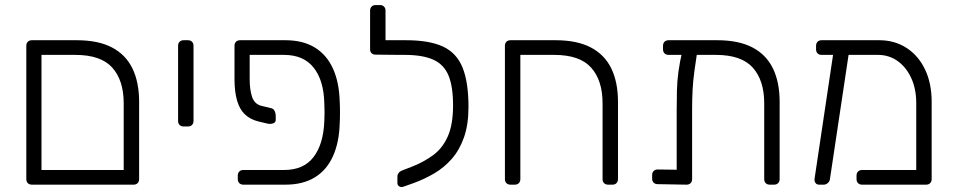

<svg xmlns="http://www.w3.org/2000/svg" viewBox="-20 -730 3781 759"><path d="M106 0Q96 0 90 -6Q84 -12 84 -22V-549Q84 -559 90 -565Q96 -571 106 -571H283Q368 -571 422.5 -542.5Q477 -514 503.5 -459.5Q530 -405 530 -327V-22Q530 -12 524 -6Q518 0 508 0ZM144 -58H469V-322Q469 -412 424 -462.5Q379 -513 278 -513H144Z M706 -230Q696 -230 690 -236Q684 -242 684 -252V-549Q684 -559 690 -565Q696 -571 706 -571H723Q733 -571 739 -565Q745 -559 745 -549V-252Q745 -242 739 -236Q733 -230 723 -230Z M967 -513V-418Q967 -375 976.5 -347Q986 -319 1012 -312L1053 -302Q1061 -300 1065.5 -291.5Q1070 -283 1070 -270V-256Q1070 -246 1060 -242.5Q1050 -239 1039 -241L1001 -250Q969 -258 948 -278Q927 -298 917 -333Q907 -368 907 -418V-549Q907 -559 913 -565Q919 -571 929 -571H1108Q1177 -571 1224 -542.5Q1271 -514 1296 -459.5Q1321 -405 1323 -327Q1324 -312 1324 -285.5Q1324 -259 1323 -244Q1321 -167 1296 -112Q1271 -57 1224 -28.5Q1177 0 1108 0H942Q932 0 926 -6Q920 -12 920 -22V-36Q920 -46 926 -52Q932 -58 942 -58H1103Q1180 -58 1219 -108.5Q1258 -159 1262 -249Q1263 -264 1263 -285.5Q1263 -307 1262 -322Q1260 -412 1220 -462.5Q1180 -513 1103 -513Z M1575 8Q1566 11 1558.5 7Q1551 3 1551 -7V-32Q1551 -40 1556 -46.5Q1561 -53 1572 -57L1613 -73Q1658 -91 1694 -118Q1730 -145 1750.5 -191.5Q1771 -238 1771 -314Q1771 -388 1753 -431.5Q1735 -475 1693 -494Q1651 -513 1580 -513H1546Q1536 -513 1530 -519Q1524 -525 1524 -535V-549Q1524 -559 1530 -565Q1536 -571 1546 -571H1585Q1677 -571 1731 -546Q1785 -521 1808.5 -463Q1832 -405 1832 -307Q1832 -237 1814 -186.5Q1796 -136 1765.5 -101.5Q1735 -67 1696.5 -44.5Q1658 -22 1617 -7ZM1563 -513 1465 -514Q1455 -514 1449 -519.5Q1443 -525 1443 -535V-688Q1443 -698 1449 -704Q1455 -710 1465 -710H1482Q1492 -710 1498 -704Q1504 -698 1504 -688V-571H1566Z M1998 0Q1988 0 1982 -6Q1976 -12 1976 -22V-549Q1976 -559 1982 -565Q1988 -571 1998 -571H2176Q2261 -571 2315.5 -542.5Q2370 -514 2396.5 -459.5Q2423 -405 2423 -327V-22Q2423 -12 2417 -6Q2411 0 2401 0H2384Q2374 0 2368 -6Q2362 -12 2362 -22V-322Q2362 -412 2317 -462.5Q2272 -513 2171 -513H2037V-22Q2037 -12 2031 -6Q2025 0 2015 0Z M2623 -513Q2613 -513 2607 -519Q2601 -525 2601 -535V-549Q2601 -559 2607 -565Q2613 -571 2623 -571H2815Q2900 -571 2954.5 -542.5Q3009 -514 3035.5 -459.5Q3062 -405 3062 -327V-22Q3062 -12 3056 -6Q3050 0 3040 0H3023Q3013 0 3007 -6Q3001 -12 3001 -22V-322Q3001 -412 2956 -462.5Q2911 -513 2810 -513ZM2698 -553H2715Q2725 -553 2731 -547Q2737 -541 2737 -531Q2730 -485 2725 -448.5Q2720 -412 2718 -376.5Q2716 -341 2716 -297V-22Q2716 -12 2710 -6Q2704 0 2694 0L2580 -2Q2570 -2 2564 -8Q2558 -14 2558 -24V-38Q2558 -48 2564 -54Q2570 -60 2580 -60L2655 -59V-292Q2655 -337 2656 -373.5Q2657 -410 2662 -447Q2667 -484 2678 -532Q2680 -542 2684 -547.5Q2688 -553 2698 -553Z M3451 -513H3228Q3218 -513 3212 -519Q3206 -525 3206 -535V-549Q3206 -559 3212 -565Q3218 -571 3228 -571H3456Q3516 -571 3563 -541Q3610 -511 3636.5 -456Q3663 -401 3663 -327V-22Q3663 -12 3657 -6Q3651 0 3641 0H3388Q3378 0 3372 -6Q3366 -12 3366 -22V-36Q3366 -46 3372 -52Q3378 -58 3388 -58H3602V-322Q3602 -379 3582 -422Q3562 -465 3528 -489Q3494 -513 3451 -513ZM3218 0Q3209 0 3204 -6.5Q3199 -13 3200 -23L3276 -532Q3278 -542 3285 -547Q3292 -552 3301 -550L3318 -547Q3328 -546 3333 -539Q3338 -532 3336 -523L3261 -23Q3260 -13 3252.5 -6.5Q3245 0 3236 0Z"/></svg>

Font: Rubik Light Light
Style: Regular
Weight: 300
Version: Version 2.101